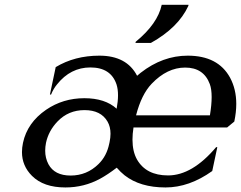

<svg xmlns="http://www.w3.org/2000/svg" viewBox="-20 -782 1018 811"><path d="M776.4 -761.7 775.4 -756.8Q732.9 -665 617.2 -600.6H552.2L553.2 -605.5Q646 -681.6 663.1 -761.7ZM256.3 9.8Q164.1 9.8 115.2 -39.1Q72.8 -81.5 72.8 -139.6Q72.8 -158.2 77.1 -178.7Q95.2 -263.7 174.8 -318.4Q246.1 -367.2 336.4 -367.2Q423.8 -367.2 472.7 -322.8Q478.5 -354 478.5 -379.4Q478.5 -405.8 472.2 -425.3Q448.2 -497.1 361.8 -497.1Q277.8 -497.1 220.7 -425.3Q205.6 -407.2 195.8 -382.8H190.9L215.3 -498.5Q295.4 -546.9 399.9 -546.9Q515.1 -546.9 559.1 -461.9Q566.4 -468.8 574.2 -474.6Q667 -546.9 772.9 -546.9Q900.9 -546.9 951.7 -454.1Q978 -405.3 978 -343.3Q978 -308.1 969.7 -268.6L939.5 -243.7H543.9Q539.6 -215.8 539.6 -192.4Q539.6 -142.1 558.6 -108.4Q597.2 -41 689.9 -41Q792 -41 893.1 -160.6L897.9 -160.2L876.5 -59.6Q779.3 9.8 679.2 9.8Q571.8 9.8 506.3 -41.5Q489.7 -54.7 473.1 -73.7Q435.5 -44.9 403.3 -27.3Q335.4 9.8 256.3 9.8ZM442.9 -182.1Q446.8 -200.7 446.8 -217.3Q446.8 -246.6 434.1 -268.6Q406.2 -316.9 336.9 -316.9Q269 -316.9 223.1 -269Q185.1 -229.5 174.3 -178.7Q170.9 -161.6 170.9 -145.5Q170.9 -114.3 184.6 -88.4Q210.4 -40.5 278.3 -40.5Q346.7 -40.5 396 -88.9Q430.7 -122.6 441.4 -175.3ZM554.7 -294.9H866.7Q874 -339.4 874 -372.1Q874 -405.8 866.2 -426.8Q840.3 -496.6 762.2 -496.6Q686 -496.6 620.6 -428.2Q577.6 -383.3 554.7 -294.9Z"/></svg>

Font: Classica
Style: Book Oblique
Weight: 400
Italic angle: -12°
Designer: Wojciech Kalinowski "wmk69" (wmk69@o2.pl)
Foundry: Wojciech Kalinowski "wmk69" (wmk69@o2.pl)
Version: Version 2.1.1; 2021-05-14